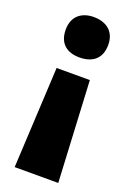

<svg xmlns="http://www.w3.org/2000/svg" viewBox="-142 -615 568 836"><g transform="rotate(20 141.5 -197.0)"><path d="M242 -470C242 -533 199 -563 142 -563C87 -563 45 -533 45 -470C45 -404 86 -376 142 -376C200 -376 242 -404 242 -470ZM65 -299 41 169H243L219 -299Z"/></g></svg>

Font: Noto Sans Thai SemCond Blk
Style: Regular
Weight: 900
Width: 4
Designer: Monotype Design Team
Foundry: Monotype Imaging Inc.
Version: Version 2.002